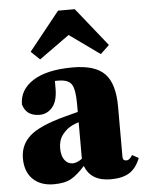

<svg xmlns="http://www.w3.org/2000/svg" viewBox="-55 -811 657 870"><g transform="rotate(-5 274.0 -376.0)"><path d="M280 -653 142 -554 102 -592 242 -767H318L458 -592L418 -554ZM291 -89V-255Q276 -251 262 -244Q236 -232 216.5 -207Q197 -182 197 -145Q197 -108 214 -88Q227 -72 249 -72Q267 -72 291 -89ZM519 -86 548 -70Q530 -24 498.5 -4.5Q467 15 414 15Q323 15 297 -56Q263 -18 234 -1.5Q205 15 155 15Q95 15 60 -19Q25 -53 25 -114Q25 -175 69.5 -215Q114 -255 230 -286L291 -302V-338Q291 -404 276 -427.5Q261 -451 215 -451H200V-417Q200 -360 176.5 -332Q153 -304 118 -304Q57 -304 42 -358Q42 -425 105 -465Q168 -505 286 -505Q388 -505 431.5 -459.5Q475 -414 475 -310V-81Q475 -64 492 -64Q504 -64 515 -80Z"/></g></svg>

Font: TypoPRO Source Serif Pro
Style: Regular
Weight: 900
Designer: Frank Grießhammer
Foundry: Adobe Systems Incorporated
Version: Version 1.017;PS 1.0;hotconv 1.0.79;makeotf.lib2.5.61930